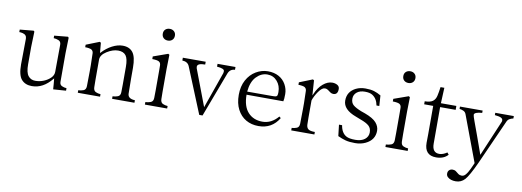

<svg xmlns="http://www.w3.org/2000/svg" viewBox="-70 -1195 5006 1841"><g transform="rotate(10 2433.0 -275.0)"><path d="M43.9 -475.6V-500L177.7 -512.7L185.5 -504.9L180.7 -353.5V-185.5Q180.7 -106.4 206.1 -74.2Q231.4 -42 275.4 -42Q318.4 -42 357.4 -58.1Q396.5 -74.2 422.9 -100.6Q449.2 -127 449.2 -160.2L451.2 -423.8Q451.2 -455.1 427.2 -464.8Q403.3 -474.6 378.9 -475.6V-500L511.7 -512.7L519.5 -503.9L515.6 -353.5V-74.2Q515.6 -45.9 537.6 -35.6Q559.6 -25.4 583 -24.4V0L459 8.8Q457 -17.6 455.1 -44.9Q452.1 -71.3 450.2 -96.7L444.3 -89.8Q360.4 13.7 252 13.7Q186.5 13.7 150.4 -27.3Q114.3 -68.4 114.3 -173.8L117.2 -423.8Q117.2 -461.9 76.2 -471.7Q59.6 -475.6 43.9 -475.6Z M691.4 -442.4V-466.8L820.3 -517.6L832 -510.7L840.8 -412.1L846.7 -418Q889.6 -464.8 942.4 -492.2Q995.1 -519.5 1043.9 -519.5Q1110.4 -519.5 1143.6 -476.1Q1176.8 -432.6 1176.8 -328.1V-223.6Q1176.8 -148.4 1178.7 -75.2Q1180.7 -27.3 1249 -24.4V0H1031.2V-24.4Q1057.6 -25.4 1082 -34.2Q1106.4 -43 1107.4 -77.6Q1108.4 -112.3 1108.4 -152.3V-324.2Q1108.4 -403.3 1084.5 -434.6Q1060.5 -465.8 1008.8 -465.8Q957 -465.8 899.9 -429.7Q842.8 -393.6 842.8 -347.7V-152.3Q842.8 -112.3 843.8 -79.1Q844.7 -45.9 867.2 -35.6Q889.6 -25.4 914.1 -24.4V0H697.3V-24.4Q723.6 -25.4 747.6 -34.2Q771.5 -43 772.5 -77.1Q774.4 -146.5 774.4 -223.6V-279.3Q774.4 -319.3 771.5 -397.5Q769.5 -434.6 727.5 -439.5Q710 -442.4 691.4 -442.4Z M1344.7 -442.4V-467.8L1487.3 -518.6L1499 -510.7L1496.1 -371.1V-152.3Q1496.1 -112.3 1497.1 -79.1Q1498 -45.9 1520.5 -35.6Q1543 -25.4 1567.4 -24.4V0H1350.6V-24.4Q1377 -25.4 1401.9 -34.7Q1426.8 -43.9 1427.7 -78.1Q1428.7 -112.3 1428.7 -152.3V-343.8Q1428.7 -371.1 1428.2 -395.5Q1427.7 -419.9 1411.1 -430.7Q1394.5 -441.4 1344.7 -442.4ZM1401.4 -700.2Q1401.4 -726.6 1418 -741.7Q1434.6 -756.8 1460.9 -756.8Q1486.3 -756.8 1502.9 -741.2Q1519.5 -725.6 1519.5 -700.2Q1519.5 -673.8 1502.9 -658.2Q1486.3 -642.6 1460.9 -642.6Q1434.6 -642.6 1418 -658.2Q1401.4 -673.8 1401.4 -700.2Z M1630.9 -478.5V-505.9H1853.5V-478.5Q1777.3 -478.5 1777.3 -444.3Q1777.3 -438.5 1779.3 -429.7Q1813.5 -340.8 1846.7 -252Q1879.9 -163.1 1914.1 -74.2L2039.1 -428.7Q2041 -436.5 2041 -447.3Q2041 -472.7 1968.8 -478.5V-505.9H2143.6V-478.5Q2095.7 -476.6 2078.1 -431.6L1913.1 6.8H1880.9L1700.2 -435.5Q1683.6 -476.6 1630.9 -478.5ZM1682.6 -478.5ZM1760.7 -478.5ZM2056.6 -478.5ZM2095.7 -478.5Z M2220.7 -249Q2220.7 -332 2253.9 -393.1Q2287.1 -454.1 2342.3 -486.8Q2397.5 -519.5 2458 -519.5Q2518.6 -519.5 2563.5 -495.1Q2608.4 -470.7 2633.3 -426.3Q2658.2 -381.8 2658.2 -332Q2658.2 -281.2 2652.3 -261.7L2293.9 -262.7Q2294.9 -148.4 2347.7 -91.3Q2400.4 -34.2 2488.3 -34.2Q2575.2 -34.2 2640.6 -111.3L2656.2 -98.6Q2588.9 13.7 2458 13.7Q2388.7 13.7 2335.4 -17.1Q2282.2 -47.9 2251.5 -106.9Q2220.7 -166 2220.7 -249ZM2294.9 -293H2533.2Q2560.5 -293 2572.3 -295.4Q2584 -297.9 2587.4 -308.1Q2590.8 -318.4 2590.8 -340.8Q2590.8 -402.3 2553.7 -445.3Q2516.6 -488.3 2458 -488.3Q2398.4 -488.3 2351.1 -439Q2303.7 -389.6 2294.9 -293Z M2767.6 -442.4V-466.8L2895.5 -517.6L2907.2 -510.7Q2909.2 -473.6 2912.1 -438.5Q2915 -402.3 2917 -365.2L2923.8 -379.9Q2951.2 -445.3 2995.1 -482.4Q3039.1 -519.5 3085 -519.5Q3112.3 -519.5 3133.8 -507.3Q3155.3 -495.1 3155.3 -469.7Q3155.3 -414.1 3111.3 -414.1Q3095.7 -414.1 3081.5 -423.8Q3067.4 -433.6 3054.7 -443.4Q3041 -453.1 3024.4 -453.1Q2996.1 -453.1 2963.9 -407.2Q2931.6 -361.3 2917 -316.4V-152.3Q2917 -112.3 2918 -82.5Q2918.9 -52.7 2936 -38.6Q2953.1 -24.4 3001 -24.4V0H2775.4V-24.4Q2800.8 -25.4 2824.2 -34.7Q2847.7 -43.9 2848.6 -78.1Q2850.6 -146.5 2850.6 -223.6V-279.3Q2850.6 -319.3 2847.7 -397.5Q2845.7 -434.6 2803.7 -439.5Q2786.1 -442.4 2767.6 -442.4Z M3216.8 -133.8H3247.1Q3258.8 -59.6 3307.6 -33.2Q3335.9 -17.6 3395.5 -17.6Q3454.1 -17.6 3487.3 -43.9Q3520.5 -70.3 3520.5 -111.3Q3520.5 -152.3 3494.6 -175.3Q3468.8 -198.2 3414.1 -217.8L3364.3 -237.3Q3235.4 -284.2 3235.4 -372.1Q3235.4 -460 3316.4 -500Q3356.4 -519.5 3407.2 -519.5Q3457 -519.5 3491.2 -509.3Q3525.4 -499 3559.6 -478.5L3566.4 -377H3539.1Q3527.3 -442.4 3481.4 -471.7Q3456.1 -488.3 3407.2 -488.3Q3358.4 -488.3 3329.1 -464.4Q3299.8 -440.4 3299.8 -401.4Q3299.8 -361.3 3325.2 -339.8Q3350.6 -318.4 3405.3 -296.9L3444.3 -283.2Q3523.4 -253.9 3555.2 -217.8Q3586.9 -181.6 3586.9 -138.7Q3586.9 -94.7 3564.9 -61.5Q3543 -28.3 3498.5 -7.3Q3454.1 13.7 3398.4 13.7Q3341.8 13.7 3305.2 3.9Q3268.6 -5.9 3229.5 -24.4Z M3686.5 -442.4V-467.8L3829.1 -518.6L3840.8 -510.7L3837.9 -371.1V-152.3Q3837.9 -112.3 3838.9 -79.1Q3839.8 -45.9 3862.3 -35.6Q3884.8 -25.4 3909.2 -24.4V0H3692.4V-24.4Q3718.8 -25.4 3743.7 -34.7Q3768.6 -43.9 3769.5 -78.1Q3770.5 -112.3 3770.5 -152.3V-343.8Q3770.5 -371.1 3770 -395.5Q3769.5 -419.9 3752.9 -430.7Q3736.3 -441.4 3686.5 -442.4ZM3743.2 -700.2Q3743.2 -726.6 3759.8 -741.7Q3776.4 -756.8 3802.7 -756.8Q3828.1 -756.8 3844.7 -741.2Q3861.3 -725.6 3861.3 -700.2Q3861.3 -673.8 3844.7 -658.2Q3828.1 -642.6 3802.7 -642.6Q3776.4 -642.6 3759.8 -658.2Q3743.2 -673.8 3743.2 -700.2Z M3987.3 -467.8V-497.1Q4041 -498 4065.4 -516.1Q4089.8 -534.2 4098.1 -569.8Q4106.4 -605.5 4113.3 -657.2H4150.4L4143.6 -505.9H4293.9V-467.8H4142.6V-112.3Q4142.6 -24.4 4211.9 -24.4Q4247.1 -24.4 4287.1 -51.8L4302.7 -32.2Q4261.7 13.7 4187.5 13.7Q4074.2 13.7 4074.2 -108.4L4075.2 -195.3V-467.8Z M4319.3 147.5Q4319.3 126 4332.5 113.8Q4345.7 101.6 4366.2 101.6Q4385.7 101.6 4399.4 112.3Q4412.1 123 4426.3 133.3Q4440.4 143.6 4460 143.6Q4478.5 143.6 4493.2 128.9Q4515.6 105.5 4535.2 62.5Q4553.7 18.6 4561.5 3.9Q4519.5 -107.4 4478.5 -217.8Q4437.5 -328.1 4395.5 -439.5Q4387.7 -462.9 4369.6 -471.7Q4351.6 -480.5 4329.1 -483.4V-505.9H4549.8V-483.4Q4472.7 -477.5 4472.7 -451.2Q4472.7 -439.5 4490.2 -392.6Q4507.8 -345.7 4539.1 -258.8Q4569.3 -170.9 4601.6 -84L4749 -431.6Q4751 -435.5 4751 -439.5V-445.3Q4751 -461.9 4732.9 -470.7Q4714.8 -479.5 4672.9 -483.4V-505.9H4853.5V-482.4Q4831.1 -477.5 4814.9 -467.8Q4798.8 -458 4790 -435.5L4598.6 -7.8Q4536.1 128.9 4500.5 168Q4464.8 207 4413.1 207Q4360.4 207 4333 180.7Q4319.3 168 4319.3 147.5ZM4378.9 -483.4ZM4458 -483.4ZM4770.5 -483.4ZM4812.5 -482.4Z"/></g></svg>

Font: GenEi Koburi Mincho v6
Style: Regular
Weight: 400
Designer: o_tamon (Modified)
Foundry: o_tamon / Adobe Systems Incorporated
Version: Version 6.1